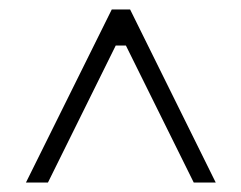

<svg xmlns="http://www.w3.org/2000/svg" viewBox="-20 -682 509 405"><path d="M254.4 -662.1 435.1 -296.9H388.7L245.6 -585.9H224.1L81.1 -296.9H34.7L215.8 -662.1Z"/></svg>

Font: Atsinvsda
Style: Regular
Weight: 400
Designer: Al Webster
Foundry: Al Webster and Michael Everson
Version: Version 2.000